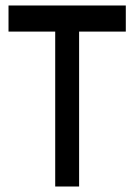

<svg xmlns="http://www.w3.org/2000/svg" viewBox="-20 -679 488 699"><path d="M438 -659V-564H268V0H181V-564H11V-659Z"/></svg>

Font: bangla15
Style: Regular
Weight: 400
Designer: Jelle Bosma - Monotype Design Team
Foundry: Monotype Imaging Inc.
Version: Version 2.006